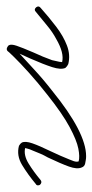

<svg xmlns="http://www.w3.org/2000/svg" viewBox="123 -410 285 592"><g transform="rotate(-90 266.0 -114.5)"><path d="M80 8Q73 8 68 7Q63 6 57 5Q48 3 45 -6Q39 -20 48 -45Q57 -70 76 -110Q83 -122 88 -134Q93 -146 97 -156Q102 -167 103 -172Q104 -177 105 -180Q83 -185 57.5 -169.5Q32 -154 6 -132Q-1 -127 -8 -134Q-10 -136 -10 -140.5Q-10 -145 -6 -147Q24 -172 53 -189.5Q82 -207 112 -199Q119 -195 122 -190Q127 -179 119.5 -157.5Q112 -136 95 -101Q88 -86 81.5 -71.5Q75 -57 70 -44Q63 -28 63 -22Q63 -16 64 -15Q78 -11 103.5 -16Q129 -21 170 -43Q211 -65 270 -112Q307 -141 337.5 -168.5Q368 -196 386 -214.5Q404 -233 404 -234Q408 -238 414 -236Q416 -235 418.5 -233.5Q421 -232 422 -230Q426 -223 420.5 -206.5Q415 -190 400 -155Q393 -140 387 -125.5Q381 -111 376 -97Q372 -81 371 -74.5Q370 -68 370 -66Q398 -59 441 -84Q462 -95 483 -112.5Q504 -130 525 -147Q532 -154 539 -146Q545 -138 537 -132Q509 -107 479.5 -84.5Q450 -62 421 -51Q392 -40 364 -47Q357 -50 352 -56Q346 -70 354.5 -96.5Q363 -123 381 -164Q385 -172 388.5 -180.5Q392 -189 396 -197Q377 -180 347.5 -152.5Q318 -125 282 -97Q153 8 80 8Z"/></g></svg>

Font: Redacted Script Light
Style: Regular
Weight: 300
Designer: Christian Naths
Foundry: Christian Naths
Version: Version 1.001; ttfautohint (v1.8.3)